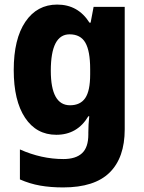

<svg xmlns="http://www.w3.org/2000/svg" viewBox="-20 -579 631 839"><path d="M230 -559Q321 -559 371 -480H376L389 -549H525V-14Q525 110 459 175Q393 240 256 240Q201 240 155.5 232Q110 224 67 205V74Q161 116 257 116Q311 116 338.5 90.5Q366 65 366 9V0Q366 -16 367 -35Q368 -54 370 -71H366Q318 10 226 10Q139 10 89.5 -64.5Q40 -139 40 -273Q40 -409 91 -484Q142 -559 230 -559ZM284 -429Q202 -429 202 -270Q202 -119 286 -119Q331 -119 352.5 -150.5Q374 -182 374 -254V-277Q374 -356 353 -392.5Q332 -429 284 -429Z"/></svg>

Font: Noto Sans Gurmukhi SemiCondensed ExtraBold
Style: Regular
Weight: 800
Width: 4
Designer: Jelle Bosma - Monotype Design Team
Foundry: Monotype Imaging Inc.
Version: Version 2.004; ttfautohint (v1.8.4.7-5d5b)